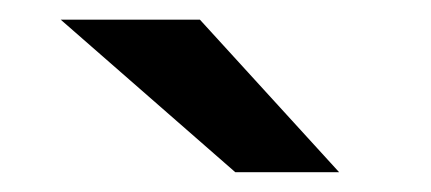

<svg xmlns="http://www.w3.org/2000/svg" viewBox="-20 -752 440 196"><path d="M220.2 -576.2 42 -731.9H184.1L326.2 -576.2Z"/></svg>

Font: Overpass
Style: Regular
Weight: 400
Designer: Delve Withrington
Foundry: Delve Fonts
Version: Version 1.001